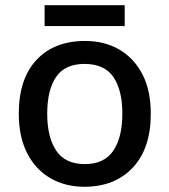

<svg xmlns="http://www.w3.org/2000/svg" viewBox="-20 -706 649 736"><path d="M558 -270Q558 -137 489 -63.5Q420 10 303 10Q231 10 174 -22.5Q117 -55 84.5 -118Q52 -181 52 -270Q52 -404 120 -476.5Q188 -549 306 -549Q380 -549 436.5 -516.5Q493 -484 525.5 -422Q558 -360 558 -270ZM161 -270Q161 -180 195.5 -128.5Q230 -77 305 -77Q380 -77 414.5 -128.5Q449 -180 449 -270Q449 -361 414.5 -411Q380 -461 304 -461Q229 -461 195 -411Q161 -361 161 -270ZM458 -686V-606H151V-686Z"/></svg>

Font: Noto Sans Tangsa Medium
Style: Regular
Weight: 500
Version: Version 1.504